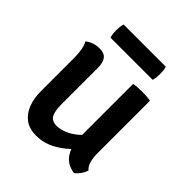

<svg xmlns="http://www.w3.org/2000/svg" viewBox="-186 -788 919 919"><g transform="rotate(45 274.0 -328.0)"><path d="M472 -140.5Q472 -112.5 478 -88.2Q484 -64 500 -50.5Q496 -35 484 -18Q472 -1 459 7.5Q406.5 -0.5 382.2 -39.2Q358 -78 358 -129V-494.5Q369 -497 384.2 -498Q399.5 -499 414.5 -499Q430 -499 444.8 -498Q459.5 -497 472 -494.5ZM70.5 -385.5Q70.5 -412 66.5 -435.8Q62.5 -459.5 52.5 -477Q65 -487.5 84 -494.5Q103 -501.5 123.5 -501.5Q157 -501.5 170.8 -483.2Q184.5 -465 184.5 -430V-183.5Q184.5 -137 196.5 -115.2Q208.5 -93.5 242.5 -93.5Q266 -93.5 293.2 -105Q320.5 -116.5 345.5 -137.8Q370.5 -159 386.5 -189V-83Q353 -45 305.8 -18Q258.5 9 204.5 9Q158 9 128.5 -13Q99 -35 84.8 -72.8Q70.5 -110.5 70.5 -158ZM125 -574.5Q121.5 -585.5 120.2 -595.5Q119 -605.5 119 -618.5Q119 -631 120.2 -641.5Q121.5 -652 125 -663.5H410.5Q413.5 -652 414.8 -642.5Q416 -633 416 -619Q416 -606 414.8 -595.8Q413.5 -585.5 410.5 -574.5Z"/></g></svg>

Font: Signika Light Medium
Style: Regular
Weight: 500
Version: Version 2.003;gftools[0.9.32]